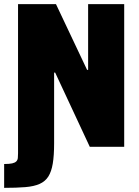

<svg xmlns="http://www.w3.org/2000/svg" viewBox="-34 -708 672 926"><path d="M-14 198V83Q11 83 24.5 80Q38 77 44.5 70.5Q51 64 52 54Q53 44 53 31V-688H236L386 -371H391V-688H565V0H399L232 -358H227V-17Q227 42 220.5 81Q214 120 199 143.5Q184 167 157 179Q130 191 88 194.5Q46 198 -14 198Z"/></svg>

Font: Saira SemiCondensed ExtraBold
Style: Regular
Weight: 800
Width: 4
Designer: Hector Gatti with collaboration of the Omnibus-Type team
Foundry: Omnibus-Type
Version: Version 1.101